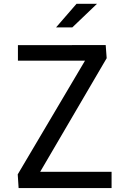

<svg xmlns="http://www.w3.org/2000/svg" viewBox="-20 -960 660 980"><path d="M71.5 -729.5V-650.5H414L70.5 -70L75 0H549.5V-83H185L524.5 -663L519.5 -730ZM266 -820 370.5 -940.5H475L349 -820Z"/></svg>

Font: Monaspace Neon
Style: Regular
Weight: 400
Designer: Riley Cran & the Lettermatic Team
Foundry: Lettermatic
Version: Version 1.200 (Monaspace Neon)